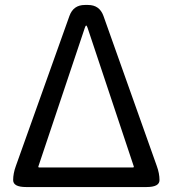

<svg xmlns="http://www.w3.org/2000/svg" viewBox="-20 -754 697 774"><path d="M85 0Q33 0 33 -28Q33 -55 44 -85L260 -690Q276 -734 322 -734H335Q381 -734 397 -690L612 -85Q623 -55 623 -28Q623 0 571 0ZM135 -84Q133 -79 138 -79H516Q521 -79 519 -84L333 -642Q330 -651 327.5 -651Q325 -651 322 -642Z"/></svg>

Font: Resource Han Rounded CN
Style: Regular
Weight: 400
Designer: Cyano Hao (round all glyphs); Ryoko NISHIZUKA  (kana, bopomofo & ideographs); Paul D. Hunt (Latin, Greek & Cyrillic); Sa
Foundry: Cyano Hao
Version: 0.990